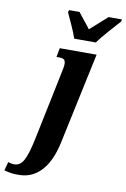

<svg xmlns="http://www.w3.org/2000/svg" viewBox="-230 -827 740 1129"><g transform="rotate(10 140.5 -263.0)"><path d="M147 -606H276C309 -653 368 -715 401 -753L404 -766H324C301 -745 252 -702 222 -675C203 -702 166 -744 151 -766H88L84 -753C101 -715 134 -647 147 -606ZM-25 239C55 236 141 180 177 8L293 -536H73L63 -482H79C107 -482 117 -474 117 -448C117 -433 112 -415 108 -393L25 8C-3 141 -25 183 -74 183C-85 183 -102 179 -109 176L-123 228C-87 237 -66 241 -25 239Z"/></g></svg>

Font: Noto Serif Condensed Extra
Style: Italic
Weight: 800
Width: 3
Italic angle: -12°
Designer: Monotype Design Team
Foundry: Monotype Imaging Inc.
Version: Version 1.901